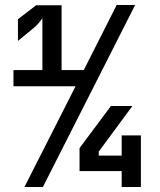

<svg xmlns="http://www.w3.org/2000/svg" viewBox="-20 -750 640 770"><path d="M316 -469H227V-729H125L52 -673V-586L113 -636C128 -648 143 -666 150 -677V-469H34V-404H283L78 0H152L522 -730H448ZM468 -126H376V-142L511 -325H425L299 -156V-64H468V0H545V-207H468Z"/></svg>

Font: Tekne LDO
Style: Bold
Weight: 700
Monospace: yes
Designer: Alessio Laiso, Mario Rullo, Paolo Rosset
Foundry: Alessio Laiso
Version: Version 1.000;hotconv 1.0.109;makeotfexe 2.5.65596